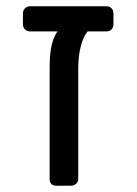

<svg xmlns="http://www.w3.org/2000/svg" viewBox="-20 -591 435 611"><path d="M160 0Q138 0 138 -22V-379Q138 -438 152 -471Q166 -504 186 -504H285Q260 -504 244.5 -466Q229 -428 229 -372V-22Q229 -12 222 -6Q215 0 205 0ZM76 -491Q66 -491 59.5 -497.5Q53 -504 53 -514V-548Q53 -558 59.5 -564.5Q66 -571 76 -571H318Q329 -571 335 -564.5Q341 -558 341 -548V-514Q341 -504 335 -497.5Q329 -491 318 -491Z"/></svg>

Font: Rubik Light
Style: Regular
Weight: 400
Version: Version 2.101